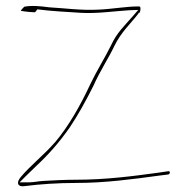

<svg xmlns="http://www.w3.org/2000/svg" viewBox="-20 -626 644 657"><path d="M47 -2 68 -23C80 -35 92 -46 104 -58C147 -98 182 -138 218 -189C247 -232 275 -283 300 -333C321 -381 351 -426 371 -468C394 -516 428 -546 454 -580V-582H457C461 -587 462 -600 459 -603C459 -603 458 -604 454 -604C410 -604 365 -595 316 -593C256 -590 202 -598 148 -601C118 -605 89 -608 63 -603C61 -601 53 -593 51 -589C56 -588 69 -586 81 -585L98 -584C102 -584 104 -590 108 -594C153 -588 211 -585 259 -582C313 -579 373 -588 423 -591L453 -592L434 -570C406 -538 380 -514 361 -473C340 -430 311 -384 289 -338C257 -269 215 -194 169 -140C131 -96 84 -60 50 -19C34 1 42 14 63 11C118 4 178 0 242 0C340 0 436 -13 524 -25L556 -29C560 -30 562 -34 561 -37C561 -39 559 -41 555 -40L521 -35C434 -23 340 -11 242 -11C203 -11 165 -9 130 -7C109 -6 97 -2 77 -2ZM98 -586V-587ZM115 -595ZM300 -335ZM556 -31Z"/></svg>

Font: Stray Cat
Style: Hl
Weight: 100
Version: Version 1.0